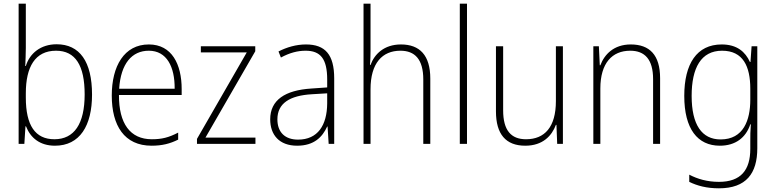

<svg xmlns="http://www.w3.org/2000/svg" viewBox="-20 -780 4208 1041"><path d="M120 -520V-760H81V0H112L118 -95H121C145 -33 196 10 278 10C413 10 479 -99 479 -267C479 -446 412 -540 287 -540C201 -540 141 -491 120 -422H117C118 -448 120 -490 120 -520ZM284 -505C389 -505 439 -425 439 -268C439 -108 382 -25 275 -25C171 -25 120 -100 120 -251V-274C120 -417 170 -505 284 -505Z M787 -539C653 -539 586 -421 586 -262C586 -99 654 10 802 10C859 10 902 -1 946 -23V-61C894 -34 857 -25 803 -25C686 -25 624 -110 625 -265H965V-297C965 -431 912 -539 787 -539ZM787 -505C884 -505 928 -418 927 -299H626C635 -435 695 -505 787 -505Z M1365 0V-34H1094L1364 -502V-529H1069V-496H1318L1048 -27V0Z M1639 -539C1586 -539 1535 -524 1490 -501L1503 -468C1551 -494 1594 -505 1637 -505C1717 -505 1754 -462 1754 -349V-306L1668 -300C1526 -291 1445 -238 1445 -133C1445 -49 1494 10 1591 10C1683 10 1728 -37 1754 -94H1756L1762 0H1792V-355C1792 -484 1743 -539 1639 -539ZM1671 -269 1754 -274V-219C1753 -101 1703 -23 1596 -23C1525 -23 1484 -63 1484 -133C1484 -220 1551 -262 1671 -269Z M1989 -504V-760H1951V0H1989V-296C1989 -438 2053 -505 2151 -505C2229 -505 2275 -459 2275 -349V0H2313V-354C2313 -480 2256 -539 2154 -539C2062 -539 2010 -486 1989 -428H1986C1988 -454 1989 -474 1989 -504Z M2512 0V-760H2473V0Z M3032 -529H2994V-232C2994 -91 2933 -25 2832 -25C2751 -25 2708 -73 2708 -182V-529H2669V-176C2669 -53 2722 10 2828 10C2923 10 2972 -44 2994 -103H2997L3001 0H3032Z M3400 -539C3308 -539 3257 -485 3235 -426H3232L3227 -529H3197V0H3235V-300C3235 -438 3299 -505 3397 -505C3476 -505 3521 -458 3521 -351V0H3559V-356C3559 -482 3502 -539 3400 -539Z M3893 -539C3758 -539 3690 -434 3690 -260C3690 -81 3762 10 3883 10C3967 10 4024 -33 4048 -106H4051C4048 -71 4048 -44 4048 -12V27C4048 142 3997 206 3878 206C3814 206 3761 190 3717 167V206C3760 227 3811 241 3878 241C4026 241 4086 160 4086 24V-529H4055L4049 -444H4046C4021 -499 3976 -539 3893 -539ZM3895 -505C4009 -505 4048 -420 4048 -299V-239C4048 -130 4012 -24 3887 -24C3785 -24 3730 -104 3730 -260C3730 -412 3781 -505 3895 -505Z"/></svg>

Font: Noto Sans Devanagari SemiCondensed ExtraLight
Style: Regular
Weight: 200
Width: 4
Designer: Jelle Bosma - Monotype Design Team
Foundry: Monotype Imaging Inc.
Version: Version 2.004